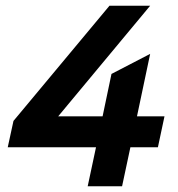

<svg xmlns="http://www.w3.org/2000/svg" viewBox="-20 -650 620 670"><path d="M286 0 315 -136H7L27 -228L362 -630H504L183 -244H338L369 -392L504 -462L458 -244H554L531 -136H435L406 0Z"/></svg>

Font: Sometype Mono
Style: Bold Italic
Weight: 700
Italic angle: -12°
Monospace: yes
Designer: Ryoichi Tsunekawa
Foundry: Dharma Type
Version: Version 1.000; ttfautohint (v1.8.3)